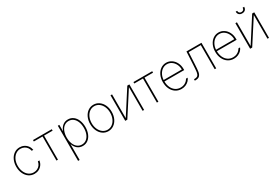

<svg xmlns="http://www.w3.org/2000/svg" viewBox="96 -1980 5032 3451"><g transform="rotate(-30 2612.0 -254.0)"><path d="M49.8 -263.7Q49.8 -340.8 78.6 -403.6Q107.4 -466.3 158.7 -502.2Q210 -538.1 274.4 -538.1Q322.8 -538.1 364 -517.6Q405.3 -497.1 432.6 -460Q460 -422.9 467.8 -375H434.6Q427.7 -413.6 405.5 -443.8Q383.3 -474.1 349.4 -491Q315.4 -507.8 275.4 -507.8Q220.2 -507.8 176 -476.3Q131.8 -444.8 106.4 -389.2Q81.1 -333.5 81.1 -263.7Q81.1 -195.3 105.7 -139.4Q130.4 -83.5 174.6 -51.5Q218.8 -19.5 275.4 -19.5Q315.9 -19.5 350.1 -36.1Q384.3 -52.7 406.7 -83.5Q429.2 -114.3 435.5 -155.3H468.8Q460.9 -106 434.1 -68.4Q407.2 -30.8 366 -10Q324.7 10.7 275.4 10.7Q210 10.7 158.7 -24.9Q107.4 -60.5 78.6 -123Q49.8 -185.5 49.8 -263.7Z M551.3 -530.3H940.9V-500H763.2V0H731.9V-500H551.3Z M1065.9 -530.3H1097.2V-403.3H1101.1Q1122.6 -464.4 1168 -501.2Q1213.4 -538.1 1276.9 -538.1Q1339.4 -538.1 1386.5 -502.7Q1433.6 -467.3 1459.2 -405Q1484.9 -342.8 1484.9 -263.7Q1484.9 -185.1 1459 -122.6Q1433.1 -60.1 1386 -24.7Q1338.9 10.7 1276.9 10.7Q1213.4 10.7 1167.5 -26.1Q1121.6 -63 1101.1 -125H1098.1V199.2H1065.9ZM1274.9 -19.5Q1328.6 -19.5 1369.1 -51.3Q1409.7 -83 1431.2 -138.7Q1452.6 -194.3 1452.6 -263.7Q1452.6 -333.5 1431.2 -388.9Q1409.7 -444.3 1369.4 -476.1Q1329.1 -507.8 1274.9 -507.8Q1220.7 -507.8 1180.7 -476.3Q1140.6 -444.8 1119.4 -389.2Q1098.1 -333.5 1098.1 -263.7Q1098.1 -193.8 1119.6 -138.2Q1141.1 -82.5 1181.2 -51Q1221.2 -19.5 1274.9 -19.5Z M1584.5 -263.7Q1584.5 -341.8 1613.3 -404.3Q1642.1 -466.8 1693.1 -502.4Q1744.1 -538.1 1807.1 -538.1Q1870.1 -538.1 1921.4 -502.4Q1972.7 -466.8 2001.7 -404.1Q2030.8 -341.3 2030.8 -263.7Q2030.8 -185.5 2001.7 -123Q1972.7 -60.5 1921.4 -24.9Q1870.1 10.7 1807.1 10.7Q1744.1 10.7 1693.1 -24.9Q1642.1 -60.5 1613.3 -123Q1584.5 -185.5 1584.5 -263.7ZM1998.5 -263.7Q1998.5 -332 1973.9 -387.7Q1949.2 -443.4 1905.5 -475.6Q1861.8 -507.8 1807.1 -507.8Q1752.4 -507.8 1708.7 -475.6Q1665 -443.4 1640.4 -387.7Q1615.7 -332 1615.7 -263.7Q1615.7 -195.3 1640.4 -139.6Q1665 -84 1708.7 -51.8Q1752.4 -19.5 1807.1 -19.5Q1862.3 -19.5 1906 -51.8Q1949.7 -84 1974.1 -139.6Q1998.5 -195.3 1998.5 -263.7Z M2508.3 -530.3H2551.3V0H2520V-492.2L2202.6 0H2159.7V-530.3H2191.9V-38.1Z M2635.7 -530.3H3025.4V-500H2847.7V0H2816.4V-500H2635.7Z M3092.3 -263.7Q3092.3 -341.3 3121.3 -404.1Q3150.4 -466.8 3201.2 -502.4Q3252 -538.1 3314.9 -538.1Q3375 -538.1 3425 -505.4Q3475.1 -472.7 3504.4 -414.8Q3533.7 -356.9 3533.7 -285.2V-260.7H3123.5Q3124 -192.9 3148.4 -137.9Q3172.9 -83 3218.5 -51.3Q3264.2 -19.5 3325.7 -19.5Q3368.2 -19.5 3400.6 -34.4Q3433.1 -49.3 3453.6 -70.1Q3474.1 -90.8 3484.9 -111.3H3519Q3507.8 -80.6 3481.4 -52.7Q3455.1 -24.9 3415 -7.1Q3375 10.7 3325.7 10.7Q3256.3 10.7 3203.4 -24.9Q3150.4 -60.5 3121.3 -123Q3092.3 -185.5 3092.3 -263.7ZM3501.5 -291Q3501.5 -350.6 3476.6 -400.4Q3451.7 -450.2 3408.9 -479Q3366.2 -507.8 3314.9 -507.8Q3264.2 -507.8 3221.9 -479.5Q3179.7 -451.2 3153.6 -401.6Q3127.4 -352.1 3124 -291Z M3604 -30.3H3616.7Q3662.6 -30.3 3682.9 -51.5Q3703.1 -72.8 3709.5 -115.5Q3715.8 -158.2 3721.2 -261.7L3735.8 -530.3H4047.4V0H4016.1V-500H3765.1L3752.4 -255.9Q3747.1 -150.9 3738.8 -102.5Q3730.5 -54.2 3703.4 -27.1Q3676.3 0 3617.7 0H3604Z M4180.2 -263.7Q4180.2 -341.3 4209.2 -404.1Q4238.3 -466.8 4289.1 -502.4Q4339.8 -538.1 4402.8 -538.1Q4462.9 -538.1 4512.9 -505.4Q4563 -472.7 4592.3 -414.8Q4621.6 -356.9 4621.6 -285.2V-260.7H4211.4Q4211.9 -192.9 4236.3 -137.9Q4260.7 -83 4306.4 -51.3Q4352.1 -19.5 4413.6 -19.5Q4456.1 -19.5 4488.5 -34.4Q4521 -49.3 4541.5 -70.1Q4562 -90.8 4572.8 -111.3H4606.9Q4595.7 -80.6 4569.3 -52.7Q4543 -24.9 4502.9 -7.1Q4462.9 10.7 4413.6 10.7Q4344.2 10.7 4291.3 -24.9Q4238.3 -60.5 4209.2 -123Q4180.2 -185.5 4180.2 -263.7ZM4589.4 -291Q4589.4 -350.6 4564.5 -400.4Q4539.6 -450.2 4496.8 -479Q4454.1 -507.8 4402.8 -507.8Q4352.1 -507.8 4309.8 -479.5Q4267.6 -451.2 4241.5 -401.6Q4215.3 -352.1 4211.9 -291Z M5100.1 -530.3H5143.1V0H5111.8V-492.2L4794.4 0H4751.5V-530.3H4783.7V-38.1ZM4947.8 -621.1Q4906.7 -621.1 4883.3 -644.3Q4859.9 -667.5 4859.9 -707H4890.1Q4890.1 -679.7 4904.8 -664.6Q4919.4 -649.4 4947.8 -649.4Q4975.1 -649.4 4989.7 -664.6Q5004.4 -679.7 5004.4 -707H5035.6Q5035.6 -667.5 5012.2 -644.3Q4988.8 -621.1 4947.8 -621.1Z"/></g></svg>

Font: Pretendard GOV Thin
Style: Regular
Weight: 100
Designer: Base glyphs from Inter by Rasmus Andersson; Hangeul glyphs from Noto Sans CJK(Source Han Sans) by Jang Soo-young and Kan
Foundry: Kil Hyung-jin
Version: Version 1.309